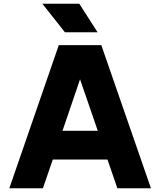

<svg xmlns="http://www.w3.org/2000/svg" viewBox="-20 -1009 859 1029"><path d="M30 0ZM556 -154H263L210 0H30L295 -767H523L789 0H609ZM504 -308 409 -584 315 -308ZM207 -989H405L503 -836H328Z"/></svg>

Font: Biryani Heavy
Style: Regular
Weight: 900
Designer: Dan Reynolds and Mathieu Réguer
Foundry: Dan Reynolds and Mathieu Réguer
Version: Version 1.003; ttfautohint (v1.1) -l 5 -r 5 -G 72 -x 0 -D la